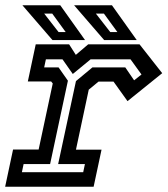

<svg xmlns="http://www.w3.org/2000/svg" viewBox="-22 -708 636 728"><path d="M-2.5 0 27.5 -141H124.5L178 -391.5L172 -399H83.5L113.5 -540H240L265.5 -500L312.5 -540H507L593 -430.5L461.5 -324.5L408.5 -398.5H351.5L314.5 -368L266 -140.5H363L333 0ZM61 -55H293.5L300 -86H198.5L266 -400.5L328.5 -452.5H453L486.5 -403.5L514.5 -425.5L473 -483H321.5L254 -427.5L215 -483H152L145.5 -452.5H200L235.5 -402L168 -86H67.5ZM496.5 -556H373L259 -688H402.5ZM423 -586.5 372 -656.5H341.5L396 -586.5ZM300.5 -556H177L63 -688H206.5ZM227 -586.5 176 -656.5H145.5L200 -586.5Z"/></svg>

Font: Tourney Thin SemiBold
Style: Italic
Weight: 600
Italic angle: -12°
Version: Version 1.015